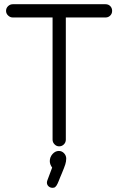

<svg xmlns="http://www.w3.org/2000/svg" viewBox="-20 -690 562 913"><path d="M261.2 5.9Q248.5 5.9 239.3 -3.7Q230 -13.2 230 -25.9V-606.9H41Q28.3 -606.9 18.6 -616.2Q8.8 -625.5 8.8 -638.2Q8.8 -651.4 18.3 -660.6Q27.8 -669.9 41 -669.9H481.9Q495.6 -669.9 504.4 -660.9Q513.2 -651.9 513.2 -638.2Q513.2 -625 504.2 -616Q495.1 -606.9 481.9 -606.9H293V-25.9Q293 -12.7 283.7 -3.4Q274.4 5.9 261.2 5.9ZM230 203.1Q218.8 203.1 210.9 196Q203.1 189 203.1 178.2Q203.1 173.8 205.1 168L228 106.9Q216.8 91.8 216.8 76.2Q216.8 57.1 229.7 42.5Q242.7 27.8 259.8 27.8Q274.4 27.8 284.7 38.8Q294.9 49.8 294.9 64Q294.9 77.6 290.5 91.6Q286.1 105.5 273.9 134.8Q270 143.6 265.6 154.5Q261.2 165.5 259 171.1Q256.8 176.8 253.7 183.3Q250.5 189.9 248.5 192.6Q246.6 195.3 243.7 198.2Q240.7 201.2 237.5 202.1Q234.4 203.1 230 203.1Z"/></svg>

Font: Comic Neue
Style: Regular
Weight: 400
Designer: Craig Rozynski
Foundry: Craig Rozynski
Version: Version 2.003;hotconv 1.0.109;makeotfexe 2.5.65596